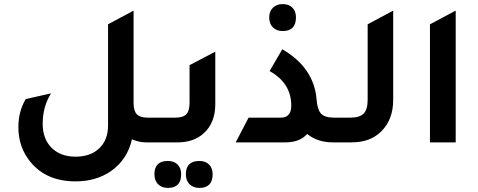

<svg xmlns="http://www.w3.org/2000/svg" viewBox="-20 -697 2341 940"><path d="M704 -121H808V0H692Q662 0 626 -15Q604 84 523 141Q450 191 350 191Q208 191 130 97Q70 25 70 -74Q70 -152 106 -212L230 -240Q189 -175 189 -91Q189 -17 232.5 26.5Q276 70 350 70Q423 70 466 29Q509 -12 509 -83V-578L634 -645V-193Q634 -154 650 -137.5Q666 -121 704 -121Z M748 0V-121H838Q876 -121 892 -137.5Q908 -154 908 -193V-378L1034 -444V-187Q1034 -96 978 -45Q929 0 850 0ZM802 223Q772 223 754 205Q736 187 736 156Q736 91 802 91Q832 91 849.5 108.5Q867 126 867 156Q867 223 802 223ZM956 223Q926 223 908 205Q890 187 890 156Q890 91 956 91Q986 91 1003.5 108.5Q1021 126 1021 156Q1021 223 956 223Z M1364 -545Q1334 -545 1316 -563Q1298 -581 1298 -612Q1298 -641 1316 -659Q1334 -677 1364 -677Q1394 -677 1411.5 -659.5Q1429 -642 1429 -612Q1429 -545 1364 -545ZM1134 0 1197 -121H1355Q1406 -121 1406 -180Q1406 -290 1300 -349L1362 -456Q1518 -365 1530 -209Q1534 -159 1552.5 -140Q1571 -121 1616 -121H1692V0H1609Q1535 0 1484 -41Q1447 0 1378 0Z M1632 0V-121H1695Q1741 -121 1760.5 -141Q1780 -161 1780 -209V-578L1905 -645V-208Q1905 -111 1846 -53Q1792 0 1702 0Z M2085 0V-578L2211 -645V0Z"/></svg>

Font: Space Grotesk SemiBold
Style: Regular
Weight: 600
Designer: Florian Karsten
Foundry: Florian Karsten
Version: Version 2.000